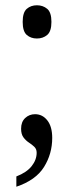

<svg xmlns="http://www.w3.org/2000/svg" viewBox="-20 -554 280 728"><path d="M120 -408Q97 -408 81.5 -421.5Q66 -435 66 -471Q66 -507 81.5 -520.5Q97 -534 120 -534Q143 -534 159 -520.5Q175 -507 175 -471Q175 -435 159 -421.5Q143 -408 120 -408ZM42 154V115Q81 100 100 76Q119 52 119 25Q119 11 110 2.5Q101 -6 89.5 -13.5Q78 -21 69 -33Q60 -45 60 -66Q60 -92 75.5 -106.5Q91 -121 113 -121Q141 -121 159.5 -97.5Q178 -74 178 -31Q178 29 147 79Q116 129 42 154Z"/></svg>

Font: Noto Serif Tamil Condensed
Style: Regular
Weight: 400
Width: 3
Designer: Indian Type Foundry, Tom Grace, and the Monotype Design Team
Foundry: Monotype Imaging Inc.
Version: Version 2.004; ttfautohint (v1.8.4.7-5d5b)